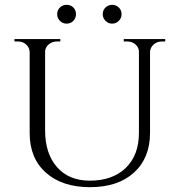

<svg xmlns="http://www.w3.org/2000/svg" viewBox="-20 -762 740 796"><path d="M167 -600V-222Q167 -125 216.5 -69Q266 -13 352 -13Q447 -13 501.5 -66Q556 -119 556 -211V-600H602V-211Q602 -107 535.5 -46.5Q469 14 353 14Q238 14 170.5 -46Q103 -106 103 -210V-600ZM105 -600V-547H103Q102 -565 88.5 -577.5Q75 -590 55 -590Q55 -590 47.5 -590Q40 -590 40 -590V-600ZM230 -600V-590Q230 -590 222.5 -590Q215 -590 215 -590Q196 -590 181.5 -577.5Q167 -565 167 -547H165V-600ZM558 -600V-547H556Q556 -565 542 -577.5Q528 -590 508 -590Q508 -590 500.5 -590Q493 -590 493 -590V-600ZM665 -600V-590Q665 -590 657.5 -590Q650 -590 650 -590Q631 -590 617 -577.5Q603 -565 602 -547H600V-600ZM256 -664Q240 -664 228.5 -675.5Q217 -687 217 -703Q217 -720 228.5 -731Q240 -742 256 -742Q273 -742 284 -731Q295 -720 295 -703Q295 -687 284 -675.5Q273 -664 256 -664ZM445 -664Q429 -664 417.5 -675.5Q406 -687 406 -703Q406 -720 417.5 -731Q429 -742 445 -742Q461 -742 472.5 -731Q484 -720 484 -703Q484 -687 472.5 -675.5Q461 -664 445 -664Z"/></svg>

Font: Cinzel
Style: Regular
Weight: 400
Designer: Natanael Gama
Version: Version 2.000